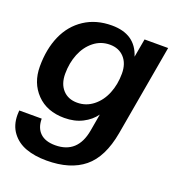

<svg xmlns="http://www.w3.org/2000/svg" viewBox="-133 -630 855 941"><g transform="rotate(20 294.5 -160.0)"><path d="M225.1 -20Q134.3 -20 80.6 -75.4Q26.9 -130.9 26.9 -216.8Q26.9 -307.6 57.6 -377.2Q88.4 -446.8 148.7 -486.3Q209 -525.9 291 -525.9Q413.6 -525.9 446.8 -419.9L463.9 -516.1H586.9L503.9 -42Q480.5 89.8 409.2 147.9Q337.9 206.1 214.8 206.1Q153.3 206.1 107.2 189.5Q61 172.9 33 135.7Q4.9 98.6 4.9 43.9Q4.9 28.8 5.9 21H123Q123 68.8 150.1 95Q177.2 121.1 229 121.1Q345.7 121.1 368.2 -5.9L383.8 -95.2Q359.9 -61.5 319.1 -40.8Q278.3 -20 225.1 -20ZM258.8 -111.8Q305.2 -111.8 341.8 -140.6Q378.4 -169.4 397.7 -216.8Q417 -264.2 417 -320.8Q417 -373 388.9 -403.6Q360.8 -434.1 314 -434.1Q267.1 -434.1 230.7 -405.3Q194.3 -376.5 175 -329.1Q155.8 -281.7 155.8 -225.1Q155.8 -172.9 183.6 -142.3Q211.4 -111.8 258.8 -111.8Z"/></g></svg>

Font: Creato Display
Style: Bold Italic
Weight: 700
Italic angle: -10°
Version: Version 1.000